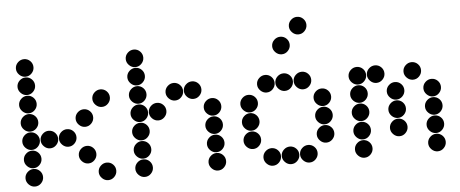

<svg xmlns="http://www.w3.org/2000/svg" viewBox="-52 -923 2504 1045"><g transform="rotate(-5 1200.0 -400.0)"><path d="M52 -650Q52 -631 66.5 -616.5Q81 -602 100 -602Q120 -602 134 -616.5Q148 -631 148 -650Q148 -670 134 -684Q120 -698 100 -698Q81 -698 66.5 -684Q52 -670 52 -650ZM52 -550Q52 -531 66.5 -516.5Q81 -502 100 -502Q120 -502 134 -516.5Q148 -531 148 -550Q148 -570 134 -584Q120 -598 100 -598Q81 -598 66.5 -584Q52 -570 52 -550ZM52 -450Q52 -431 66.5 -416.5Q81 -402 100 -402Q120 -402 134 -416.5Q148 -431 148 -450Q148 -470 134 -484Q120 -498 100 -498Q81 -498 66.5 -484Q52 -470 52 -450ZM452 -450Q452 -431 466.5 -416.5Q481 -402 500 -402Q520 -402 534 -416.5Q548 -431 548 -450Q548 -470 534 -484Q520 -498 500 -498Q481 -498 466.5 -484Q452 -470 452 -450ZM52 -350Q52 -331 66.5 -316.5Q81 -302 100 -302Q120 -302 134 -316.5Q148 -331 148 -350Q148 -370 134 -384Q120 -398 100 -398Q81 -398 66.5 -384Q52 -370 52 -350ZM352 -350Q352 -331 366.5 -316.5Q381 -302 400 -302Q420 -302 434 -316.5Q448 -331 448 -350Q448 -370 434 -384Q420 -398 400 -398Q381 -398 366.5 -384Q352 -370 352 -350ZM52 -250Q52 -231 66.5 -216.5Q81 -202 100 -202Q120 -202 134 -216.5Q148 -231 148 -250Q148 -270 134 -284Q120 -298 100 -298Q81 -298 66.5 -284Q52 -270 52 -250ZM152 -250Q152 -231 166.5 -216.5Q181 -202 200 -202Q220 -202 234 -216.5Q248 -231 248 -250Q248 -270 234 -284Q220 -298 200 -298Q181 -298 166.5 -284Q152 -270 152 -250ZM252 -250Q252 -231 266.5 -216.5Q281 -202 300 -202Q320 -202 334 -216.5Q348 -231 348 -250Q348 -270 334 -284Q320 -298 300 -298Q281 -298 266.5 -284Q252 -270 252 -250ZM52 -150Q52 -131 66.5 -116.5Q81 -102 100 -102Q120 -102 134 -116.5Q148 -131 148 -150Q148 -170 134 -184Q120 -198 100 -198Q81 -198 66.5 -184Q52 -170 52 -150ZM352 -150Q352 -131 366.5 -116.5Q381 -102 400 -102Q420 -102 434 -116.5Q448 -131 448 -150Q448 -170 434 -184Q420 -198 400 -198Q381 -198 366.5 -184Q352 -170 352 -150ZM52 -50Q52 -31 66.5 -16.5Q81 -2 100 -2Q120 -2 134 -16.5Q148 -31 148 -50Q148 -70 134 -84Q120 -98 100 -98Q81 -98 66.5 -84Q52 -70 52 -50ZM452 -50Q452 -31 466.5 -16.5Q481 -2 500 -2Q520 -2 534 -16.5Q548 -31 548 -50Q548 -70 534 -84Q520 -98 500 -98Q481 -98 466.5 -84Q452 -70 452 -50Z M652 -650Q652 -631 666.5 -616.5Q681 -602 700 -602Q720 -602 734 -616.5Q748 -631 748 -650Q748 -670 734 -684Q720 -698 700 -698Q681 -698 666.5 -684Q652 -670 652 -650ZM652 -550Q652 -531 666.5 -516.5Q681 -502 700 -502Q720 -502 734 -516.5Q748 -531 748 -550Q748 -570 734 -584Q720 -598 700 -598Q681 -598 666.5 -584Q652 -570 652 -550ZM652 -450Q652 -431 666.5 -416.5Q681 -402 700 -402Q720 -402 734 -416.5Q748 -431 748 -450Q748 -470 734 -484Q720 -498 700 -498Q681 -498 666.5 -484Q652 -470 652 -450ZM852 -450Q852 -431 866.5 -416.5Q881 -402 900 -402Q920 -402 934 -416.5Q948 -431 948 -450Q948 -470 934 -484Q920 -498 900 -498Q881 -498 866.5 -484Q852 -470 852 -450ZM952 -450Q952 -431 966.5 -416.5Q981 -402 1000 -402Q1020 -402 1034 -416.5Q1048 -431 1048 -450Q1048 -470 1034 -484Q1020 -498 1000 -498Q981 -498 966.5 -484Q952 -470 952 -450ZM652 -350Q652 -331 666.5 -316.5Q681 -302 700 -302Q720 -302 734 -316.5Q748 -331 748 -350Q748 -370 734 -384Q720 -398 700 -398Q681 -398 666.5 -384Q652 -370 652 -350ZM752 -350Q752 -331 766.5 -316.5Q781 -302 800 -302Q820 -302 834 -316.5Q848 -331 848 -350Q848 -370 834 -384Q820 -398 800 -398Q781 -398 766.5 -384Q752 -370 752 -350ZM1052 -350Q1052 -331 1066.5 -316.5Q1081 -302 1100 -302Q1120 -302 1134 -316.5Q1148 -331 1148 -350Q1148 -370 1134 -384Q1120 -398 1100 -398Q1081 -398 1066.5 -384Q1052 -370 1052 -350ZM652 -250Q652 -231 666.5 -216.5Q681 -202 700 -202Q720 -202 734 -216.5Q748 -231 748 -250Q748 -270 734 -284Q720 -298 700 -298Q681 -298 666.5 -284Q652 -270 652 -250ZM1052 -250Q1052 -231 1066.5 -216.5Q1081 -202 1100 -202Q1120 -202 1134 -216.5Q1148 -231 1148 -250Q1148 -270 1134 -284Q1120 -298 1100 -298Q1081 -298 1066.5 -284Q1052 -270 1052 -250ZM652 -150Q652 -131 666.5 -116.5Q681 -102 700 -102Q720 -102 734 -116.5Q748 -131 748 -150Q748 -170 734 -184Q720 -198 700 -198Q681 -198 666.5 -184Q652 -170 652 -150ZM1052 -150Q1052 -131 1066.5 -116.5Q1081 -102 1100 -102Q1120 -102 1134 -116.5Q1148 -131 1148 -150Q1148 -170 1134 -184Q1120 -198 1100 -198Q1081 -198 1066.5 -184Q1052 -170 1052 -150ZM652 -50Q652 -31 666.5 -16.5Q681 -2 700 -2Q720 -2 734 -16.5Q748 -31 748 -50Q748 -70 734 -84Q720 -98 700 -98Q681 -98 666.5 -84Q652 -70 652 -50ZM1052 -50Q1052 -31 1066.5 -16.5Q1081 -2 1100 -2Q1120 -2 1134 -16.5Q1148 -31 1148 -50Q1148 -70 1134 -84Q1120 -98 1100 -98Q1081 -98 1066.5 -84Q1052 -70 1052 -50Z M1352 -450Q1352 -431 1366.5 -416.5Q1381 -402 1400 -402Q1420 -402 1434 -416.5Q1448 -431 1448 -450Q1448 -470 1434 -484Q1420 -498 1400 -498Q1381 -498 1366.5 -484Q1352 -470 1352 -450ZM1452 -450Q1452 -431 1466.5 -416.5Q1481 -402 1500 -402Q1520 -402 1534 -416.5Q1548 -431 1548 -450Q1548 -470 1534 -484Q1520 -498 1500 -498Q1481 -498 1466.5 -484Q1452 -470 1452 -450ZM1552 -450Q1552 -431 1566.5 -416.5Q1581 -402 1600 -402Q1620 -402 1634 -416.5Q1648 -431 1648 -450Q1648 -470 1634 -484Q1620 -498 1600 -498Q1581 -498 1566.5 -484Q1552 -470 1552 -450ZM1252 -350Q1252 -331 1266.5 -316.5Q1281 -302 1300 -302Q1320 -302 1334 -316.5Q1348 -331 1348 -350Q1348 -370 1334 -384Q1320 -398 1300 -398Q1281 -398 1266.5 -384Q1252 -370 1252 -350ZM1652 -350Q1652 -331 1666.5 -316.5Q1681 -302 1700 -302Q1720 -302 1734 -316.5Q1748 -331 1748 -350Q1748 -370 1734 -384Q1720 -398 1700 -398Q1681 -398 1666.5 -384Q1652 -370 1652 -350ZM1252 -250Q1252 -231 1266.5 -216.5Q1281 -202 1300 -202Q1320 -202 1334 -216.5Q1348 -231 1348 -250Q1348 -270 1334 -284Q1320 -298 1300 -298Q1281 -298 1266.5 -284Q1252 -270 1252 -250ZM1652 -250Q1652 -231 1666.5 -216.5Q1681 -202 1700 -202Q1720 -202 1734 -216.5Q1748 -231 1748 -250Q1748 -270 1734 -284Q1720 -298 1700 -298Q1681 -298 1666.5 -284Q1652 -270 1652 -250ZM1252 -150Q1252 -131 1266.5 -116.5Q1281 -102 1300 -102Q1320 -102 1334 -116.5Q1348 -131 1348 -150Q1348 -170 1334 -184Q1320 -198 1300 -198Q1281 -198 1266.5 -184Q1252 -170 1252 -150ZM1652 -150Q1652 -131 1666.5 -116.5Q1681 -102 1700 -102Q1720 -102 1734 -116.5Q1748 -131 1748 -150Q1748 -170 1734 -184Q1720 -198 1700 -198Q1681 -198 1666.5 -184Q1652 -170 1652 -150ZM1352 -50Q1352 -31 1366.5 -16.5Q1381 -2 1400 -2Q1420 -2 1434 -16.5Q1448 -31 1448 -50Q1448 -70 1434 -84Q1420 -98 1400 -98Q1381 -98 1366.5 -84Q1352 -70 1352 -50ZM1452 -50Q1452 -31 1466.5 -16.5Q1481 -2 1500 -2Q1520 -2 1534 -16.5Q1548 -31 1548 -50Q1548 -70 1534 -84Q1520 -98 1500 -98Q1481 -98 1466.5 -84Q1452 -70 1452 -50ZM1552 -50Q1552 -31 1566.5 -16.5Q1581 -2 1600 -2Q1620 -2 1634 -16.5Q1648 -31 1648 -50Q1648 -70 1634 -84Q1620 -98 1600 -98Q1581 -98 1566.5 -84Q1552 -70 1552 -50ZM1552 -750Q1552 -731 1566.5 -716.5Q1581 -702 1600 -702Q1620 -702 1634 -716.5Q1648 -731 1648 -750Q1648 -770 1634 -784Q1620 -798 1600 -798Q1581 -798 1566.5 -784Q1552 -770 1552 -750ZM1452 -650Q1452 -631 1466.5 -616.5Q1481 -602 1500 -602Q1520 -602 1534 -616.5Q1548 -631 1548 -650Q1548 -670 1534 -684Q1520 -698 1500 -698Q1481 -698 1466.5 -684Q1452 -670 1452 -650Z M1852 -450Q1852 -431 1866.5 -416.5Q1881 -402 1900 -402Q1920 -402 1934 -416.5Q1948 -431 1948 -450Q1948 -470 1934 -484Q1920 -498 1900 -498Q1881 -498 1866.5 -484Q1852 -470 1852 -450ZM1952 -450Q1952 -431 1966.5 -416.5Q1981 -402 2000 -402Q2020 -402 2034 -416.5Q2048 -431 2048 -450Q2048 -470 2034 -484Q2020 -498 2000 -498Q1981 -498 1966.5 -484Q1952 -470 1952 -450ZM2152 -450Q2152 -431 2166.5 -416.5Q2181 -402 2200 -402Q2220 -402 2234 -416.5Q2248 -431 2248 -450Q2248 -470 2234 -484Q2220 -498 2200 -498Q2181 -498 2166.5 -484Q2152 -470 2152 -450ZM1852 -350Q1852 -331 1866.5 -316.5Q1881 -302 1900 -302Q1920 -302 1934 -316.5Q1948 -331 1948 -350Q1948 -370 1934 -384Q1920 -398 1900 -398Q1881 -398 1866.5 -384Q1852 -370 1852 -350ZM2052 -350Q2052 -331 2066.5 -316.5Q2081 -302 2100 -302Q2120 -302 2134 -316.5Q2148 -331 2148 -350Q2148 -370 2134 -384Q2120 -398 2100 -398Q2081 -398 2066.5 -384Q2052 -370 2052 -350ZM2252 -350Q2252 -331 2266.5 -316.5Q2281 -302 2300 -302Q2320 -302 2334 -316.5Q2348 -331 2348 -350Q2348 -370 2334 -384Q2320 -398 2300 -398Q2281 -398 2266.5 -384Q2252 -370 2252 -350ZM1852 -250Q1852 -231 1866.5 -216.5Q1881 -202 1900 -202Q1920 -202 1934 -216.5Q1948 -231 1948 -250Q1948 -270 1934 -284Q1920 -298 1900 -298Q1881 -298 1866.5 -284Q1852 -270 1852 -250ZM2052 -250Q2052 -231 2066.5 -216.5Q2081 -202 2100 -202Q2120 -202 2134 -216.5Q2148 -231 2148 -250Q2148 -270 2134 -284Q2120 -298 2100 -298Q2081 -298 2066.5 -284Q2052 -270 2052 -250ZM2252 -250Q2252 -231 2266.5 -216.5Q2281 -202 2300 -202Q2320 -202 2334 -216.5Q2348 -231 2348 -250Q2348 -270 2334 -284Q2320 -298 2300 -298Q2281 -298 2266.5 -284Q2252 -270 2252 -250ZM1852 -150Q1852 -131 1866.5 -116.5Q1881 -102 1900 -102Q1920 -102 1934 -116.5Q1948 -131 1948 -150Q1948 -170 1934 -184Q1920 -198 1900 -198Q1881 -198 1866.5 -184Q1852 -170 1852 -150ZM2052 -150Q2052 -131 2066.5 -116.5Q2081 -102 2100 -102Q2120 -102 2134 -116.5Q2148 -131 2148 -150Q2148 -170 2134 -184Q2120 -198 2100 -198Q2081 -198 2066.5 -184Q2052 -170 2052 -150ZM2252 -150Q2252 -131 2266.5 -116.5Q2281 -102 2300 -102Q2320 -102 2334 -116.5Q2348 -131 2348 -150Q2348 -170 2334 -184Q2320 -198 2300 -198Q2281 -198 2266.5 -184Q2252 -170 2252 -150ZM1852 -50Q1852 -31 1866.5 -16.5Q1881 -2 1900 -2Q1920 -2 1934 -16.5Q1948 -31 1948 -50Q1948 -70 1934 -84Q1920 -98 1900 -98Q1881 -98 1866.5 -84Q1852 -70 1852 -50ZM2252 -50Q2252 -31 2266.5 -16.5Q2281 -2 2300 -2Q2320 -2 2334 -16.5Q2348 -31 2348 -50Q2348 -70 2334 -84Q2320 -98 2300 -98Q2281 -98 2266.5 -84Q2252 -70 2252 -50Z"/></g></svg>

Font: Matrix Sans Print
Style: Regular
Weight: 400
Designer: Brad Neil
Version: Version 1.100